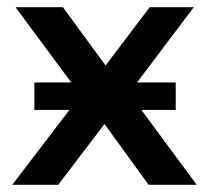

<svg xmlns="http://www.w3.org/2000/svg" viewBox="-20 -511 580 531"><path d="M391 0 269 -168 141 0H14L172 -207H75V-283H177L23 -491H154L272 -330L394 -491H516L359 -283H466V-207H371L524 0Z"/></svg>

Font: Montserrat Ace
Style: Bold
Weight: 600
Designer: Julieta Ulanovsky
Foundry: Julieta Ulanovsky
Version: Version 1